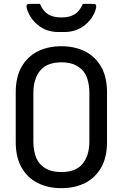

<svg xmlns="http://www.w3.org/2000/svg" viewBox="-20 -961 640 1001"><path d="M300 -720Q370 -720 423.5 -693Q477 -666 507.5 -612.5Q538 -559 538 -479V-221Q538 -141 507.5 -87.5Q477 -34 423.5 -7Q370 20 300 20Q230 20 176.5 -7Q123 -34 92.5 -87.5Q62 -141 62 -221V-479Q62 -559 92.5 -612.5Q123 -666 176.5 -693Q230 -720 300 -720ZM154 -224Q154 -186 163.5 -153.5Q173 -121 194 -101Q211 -84 237 -74Q263 -64 300 -64Q375 -64 410.5 -107Q446 -150 446 -224V-476Q446 -514 436.5 -546.5Q427 -579 406 -599Q388 -616 363 -626Q338 -636 300 -636Q225 -636 189.5 -593Q154 -550 154 -476ZM412 -941H468Q485 -941 481 -920Q468 -867 423 -830.5Q378 -794 315 -794H285Q222 -794 177.5 -830.5Q133 -867 119 -920Q115 -941 132 -941H188Q205 -902 231.5 -886Q258 -870 300 -870Q342 -870 368.5 -886Q395 -902 412 -941Z"/></svg>

Font: Recursive Mn Lnr St
Style: Regular
Weight: 400
Monospace: yes
Version: Version 1.079;hotconv 1.0.112;makeotfexe 2.5.65598; ttfautoh